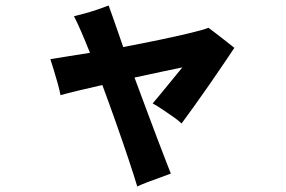

<svg xmlns="http://www.w3.org/2000/svg" viewBox="-20 -595 1040 698"><path d="M479 83Q468 46 448 -14Q428 -74 403 -145Q378 -216 352 -286Q303 -275 262 -265Q221 -255 200 -249Q197 -266 190 -291Q183 -316 175.5 -340.5Q168 -365 163 -380Q188 -384 225.5 -390Q263 -396 307 -403Q290 -446 275 -480.5Q260 -515 249 -536Q266 -540 289.5 -546.5Q313 -553 336.5 -561Q360 -569 375 -575Q382 -556 396 -516Q410 -476 428 -424Q497 -437 561.5 -450.5Q626 -464 673.5 -475.5Q721 -487 738 -494Q749 -486 767 -472Q785 -458 803 -444Q821 -430 832 -421Q819 -402 795 -366Q771 -330 742 -288.5Q713 -247 685.5 -208.5Q658 -170 640 -146Q629 -157 609.5 -170.5Q590 -184 570 -197.5Q550 -211 535 -219Q544 -229 559 -247.5Q574 -266 591 -286.5Q608 -307 622 -324.5Q636 -342 643 -350Q624 -346 576 -336Q528 -326 469 -313Q490 -257 510.5 -201.5Q531 -146 549.5 -97.5Q568 -49 581.5 -14Q595 21 601 36Q586 42 562 50.5Q538 59 515.5 67.5Q493 76 479 83Z"/></svg>

Font: Zen Kaku Gothic Antique Black
Style: Regular
Weight: 900
Designer: Yoshimichi Ohira
Foundry: Positype
Version: Version 1.001